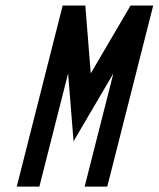

<svg xmlns="http://www.w3.org/2000/svg" viewBox="-20 -687 584 707"><path d="M460.8 -666.7H544.2L375 0H291.7L397.5 -416.7L250.8 -166.7L230.8 -416.7L125 0H41.7L210.8 -666.7H294.2L314.2 -416.7Z"/></svg>

Font: Yulong
Style: Italic
Weight: 400
Italic angle: -14.25°
Designer: GGBotNet
Foundry: f0n7.com
Version: 1.00